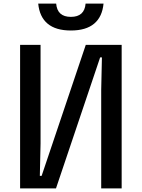

<svg xmlns="http://www.w3.org/2000/svg" viewBox="-20 -1050 790 1070"><path d="M544 0V-550L548 -730H538L292 0H92V-800H206V-250L202 -70H212L458 -800H658V0ZM375 -956Q413 -956 433.5 -974.5Q454 -993 457 -1030H557Q550 -956 504.5 -918Q459 -880 375 -880Q291 -880 245.5 -918Q200 -956 193 -1030H293Q296 -993 316.5 -974.5Q337 -956 375 -956Z"/></svg>

Font: Martian Mono Custom sWd Rg
Style: Regular
Weight: 400
Width: 6
Monospace: yes
Designer: Alex Havermale
Foundry: Evil Martians
Version: Version 1.000